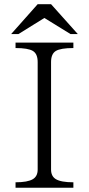

<svg xmlns="http://www.w3.org/2000/svg" viewBox="-20 -877 415 898"><path d="M52.7 -677.7V-652.3Q111.3 -652.3 133.8 -638.7Q156.2 -625 156.2 -586.9V-84Q156.2 -52.7 133.8 -39.1Q109.4 -24.4 52.7 -24.4V1H323.2V-24.4Q265.6 -24.4 241.2 -39.1Q218.8 -52.7 218.8 -84V-586.9Q218.8 -625 241.2 -638.7Q263.7 -652.3 323.2 -652.3V-677.7ZM343.8 -717.8 218.8 -857.4H156.2L32.2 -717.8H66.4L187.5 -793L309.6 -717.8Z"/></svg>

Font: Batang
Style: Regular
Weight: 400
Version: Version 2.21